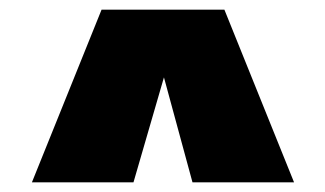

<svg xmlns="http://www.w3.org/2000/svg" viewBox="-20 -690 673 397"><path d="M378 -313 319 -530 256 -313H46L190 -670H444L588 -313Z"/></svg>

Font: Titillium Web Black
Style: Regular
Weight: 900
Version: Version 1.002;PS 35.000;hotconv 1.0.70;makeotf.lib2.5.55311